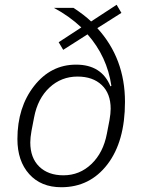

<svg xmlns="http://www.w3.org/2000/svg" viewBox="-20 -773 602 805"><path d="M489 -719 388 -655Q504 -528 504 -346Q504 -180 430.5 -84Q357 12 237 12Q152 12 102.5 -43Q53 -98 53 -190Q53 -323 123 -412.5Q193 -502 299 -502Q406 -502 443 -411L447 -413Q429 -536 347 -629L245 -564L226 -596L321 -658Q270 -706 206 -740H288Q334 -710 362 -683L469 -753ZM246 -38Q314 -38 363.5 -85.5Q413 -133 428 -212L439 -269Q444 -297 444 -317Q444 -381 406.5 -416.5Q369 -452 305 -452Q237 -452 187.5 -406Q138 -360 123 -281L112 -224Q107 -196 107 -176Q107 -111 144.5 -74.5Q182 -38 246 -38Z"/></svg>

Font: IBM Plex Sans Light
Style: Italic
Weight: 300
Italic angle: -11.31°
Designer: Mike Abbink, Paul van der Laan, Pieter van Rosmalen
Foundry: Bold Monday
Version: Version 3.0